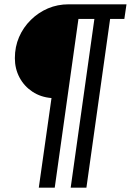

<svg xmlns="http://www.w3.org/2000/svg" viewBox="-20 -706 607 891"><path d="M160 165 219 -251Q169 -255 130.5 -280.5Q92 -306 70.5 -346.5Q49 -387 49 -436Q49 -489 68.5 -534Q88 -579 123 -613.5Q158 -648 202.5 -667Q247 -686 299 -686H567L557 -618H491L381 165H308L418 -618H344L234 165Z"/></svg>

Font: Chivo Medium SemiBold
Style: Italic
Weight: 600
Italic angle: -8.05°
Version: Version 2.002